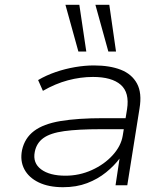

<svg xmlns="http://www.w3.org/2000/svg" viewBox="-20 -773 701 801"><path d="M243 8Q183 8 141.5 -12Q100 -32 81.5 -67Q63 -102 72 -147Q83 -197 122 -226.5Q161 -256 232.5 -268Q304 -280 411 -280H518L510 -234H400Q306 -234 248 -226Q190 -218 161 -197Q132 -176 125 -139Q116 -93 151.5 -66.5Q187 -40 253 -40Q311 -40 363 -63.5Q415 -87 450 -125.5Q485 -164 492 -207L510 -317Q521 -387 483.5 -419.5Q446 -452 368 -452Q316 -452 263.5 -438Q211 -424 159 -394L139 -439Q173 -459 212.5 -472.5Q252 -486 293 -493Q334 -500 372 -500Q438 -500 484 -482Q530 -464 551.5 -424.5Q573 -385 562 -320L511 0H462L479 -113H480Q457 -82 422.5 -54Q388 -26 343.5 -9Q299 8 243 8ZM432 -558 378 -753H436L464 -558ZM307 -558 253 -753H311L340 -558Z"/></svg>

Font: Nunito Sans 7pt SemiExpanded ExtraLight
Style: Italic
Weight: 250
Width: 6
Italic angle: -9°
Designer: Vernon Adams
Foundry: Vernon Adams
Version: Version 3.101;gftools[0.9.27]